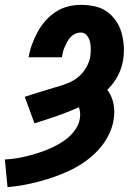

<svg xmlns="http://www.w3.org/2000/svg" viewBox="-33 -763 553 791"><path d="M-2 8 -13 -106Q9 -107 32 -110.5Q55 -114 77 -119.5Q99 -125 121.5 -132Q144 -139 165.5 -148Q187 -157 208.5 -169Q230 -181 248 -196.5Q266 -212 279.5 -232.5Q293 -253 296 -275Q298 -287 297 -298.5Q296 -310 292 -321Q247 -301 201 -285Q155 -269 109 -255L69 -364Q101 -375 133 -384.5Q165 -394 197 -404H198Q222 -411 245.5 -420Q269 -429 289 -445.5Q309 -462 322 -484.5Q335 -507 339 -531Q341 -546 341 -561.5Q341 -577 337.5 -591.5Q334 -606 324.5 -617.5Q315 -629 299 -629Q288 -629 277 -624Q266 -619 258 -610.5Q250 -602 244.5 -591.5Q239 -581 234 -570.5Q229 -560 226.5 -549Q224 -538 222 -527H85Q89 -553 98.5 -579Q108 -605 121 -629.5Q134 -654 153 -676Q172 -698 195.5 -713.5Q219 -729 246 -736Q273 -743 300 -743Q329 -743 357 -737Q385 -731 407 -715.5Q429 -700 444.5 -677.5Q460 -655 467.5 -628.5Q475 -602 477 -573Q479 -544 474 -515Q469 -482 452 -450Q435 -418 409 -393Q428 -368 434.5 -335.5Q441 -303 435 -269Q430 -237 414 -205.5Q398 -174 374 -147.5Q350 -121 321 -100Q292 -79 260.5 -63.5Q229 -48 196.5 -36.5Q164 -25 131 -16Q98 -7 65 -1Q32 5 -2 8Z"/></svg>

Font: Iosevka SS18 Heavy
Style: Italic
Weight: 900
Italic angle: -9°
Monospace: yes
Designer: Belleve Invis
Foundry: Belleve Invis
Version: Version 25.1.1; ttfautohint (v1.8.4)